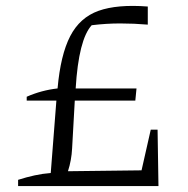

<svg xmlns="http://www.w3.org/2000/svg" viewBox="-20 -627 632 647"><path d="M41 0V-21Q69 -30 96.5 -36Q124 -42 151 -44L170 -288H70V-301Q120 -323 174 -329Q184 -442 216.5 -505Q249 -568 312 -590.5Q375 -613 478 -605V-544Q432 -548 385 -548Q338 -548 289 -542Q245 -494 235 -329H440L436 -288H232L223 -127Q221 -87 209 -50L457 -53L488 -190H511L514 0Z"/></svg>

Font: Piazzolla SC Light
Style: Regular
Weight: 300
Designer: Juan Pablo del Peral
Foundry: Huerta Tipografica
Version: Version 1.330